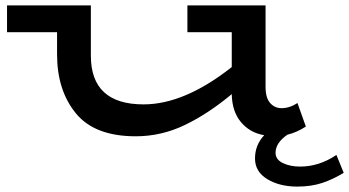

<svg xmlns="http://www.w3.org/2000/svg" viewBox="-20 -491 1291 710"><path d="M1251 148Q1212 172 1171.5 185.5Q1131 199 1079 199Q1014 199 968.5 171.5Q923 144 923 95Q923 45 957 9Q904 0 871 -39.5Q838 -79 837 -143Q751 -71 664 -29Q577 13 482 13Q330 13 260.5 -72Q191 -157 191 -290V-372H6V-471H316V-285Q316 -105 511 -105Q662 -105 837 -243V-372H673V-471H962V-170Q962 -129 979 -110Q996 -91 1021 -91Q1051 -91 1080 -110L1111 -23Q1077 -1 1043 7Q999 37 999 74Q999 99 1026 112Q1053 125 1090 125Q1160 125 1224 82Z"/></svg>

Font: BioRhyme Expanded
Style: Bold
Weight: 700
Width: 7
Designer: Aoife Mooney
Foundry: Aoife Mooney Type
Version: Version 1.000